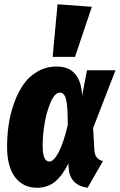

<svg xmlns="http://www.w3.org/2000/svg" viewBox="-20 -863 562 901"><path d="M250 -842.8 411.1 -831.1 332 -596.2H227.1ZM246.1 -550.8Q303.2 -550.8 333 -515.4Q362.8 -480 365.2 -413.1L388.2 -533.2H522L417 -262.2L422.9 -160.2Q424.3 -135.7 434.3 -123.8Q444.3 -111.8 462.9 -106.9L391.1 18.1Q306.2 5.9 301.8 -78.1L300.8 -96.2Q273.4 -39.1 238.3 -10.5Q203.1 18.1 153.8 18.1Q88.4 18.1 50.8 -31.5Q13.2 -81.1 13.2 -174.8Q13.2 -227.5 20.8 -278.6Q28.3 -329.6 46.1 -379.4Q64 -429.2 90.1 -466.8Q116.2 -504.4 156.5 -527.6Q196.8 -550.8 246.1 -550.8ZM261.2 -428.2Q236.8 -428.2 217.3 -382.3Q197.8 -336.4 189 -281.5Q180.2 -226.6 180.2 -182.1Q180.2 -141.1 188 -123Q195.8 -105 211.9 -105Q231.4 -105 253.9 -145.8Q276.4 -186.5 297.9 -274.9Q298.3 -362.3 290.3 -395.3Q282.2 -428.2 261.2 -428.2Z"/></svg>

Font: Fira Sans Compressed ExtraBold
Style: Italic
Weight: 800
Width: 3
Italic angle: -8°
Designer: Carrois Corporate & Edenspiekermann AG
Foundry: Carrois Corporate GbR & Edenspiekermann AG
Version: Version 4.203;PS 004.203;hotconv 1.0.88;makeotf.lib2.5.64775